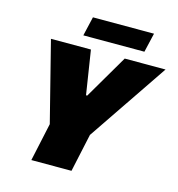

<svg xmlns="http://www.w3.org/2000/svg" viewBox="-124 -973 1002 1081"><g transform="rotate(15 377.5 -433.0)"><path d="M157 0 205 -222 87 -688H320L360 -432H367L517 -688H755L439 -222L391 0ZM258 -754 284 -866H640L614 -754Z"/></g></svg>

Font: Saira Black
Style: Italic
Weight: 900
Italic angle: -12°
Designer: Hector Gatti with collaboration of the Omnibus-Type team
Foundry: Omnibus-Type
Version: Version 1.100; ttfautohint (v1.8.3)